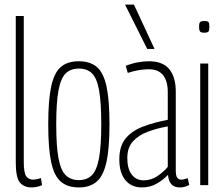

<svg xmlns="http://www.w3.org/2000/svg" viewBox="-20 -810 981 840"><path d="M84 -740V-103Q84 -53 95 -38.5Q106 -24 125 -24Q131 -24 139 -25.5Q147 -27 159 -31L164 0Q141 10 119 10Q85 10 67 -11.5Q49 -33 49 -100V-740Z M191 -266Q191 -372 204 -432Q217 -492 246 -517Q275 -542 325 -542Q374 -542 403.5 -517Q433 -492 446 -432Q459 -372 459 -266Q459 -160 445.5 -100Q432 -40 402.5 -15Q373 10 325 10Q276 10 246.5 -15Q217 -40 204 -100Q191 -160 191 -266ZM226 -266Q226 -170 236 -117Q246 -64 268 -43Q290 -22 325 -22Q360 -22 381.5 -43Q403 -64 413 -117Q423 -170 423 -266Q423 -362 413.5 -415Q404 -468 382.5 -489Q361 -510 325 -510Q289 -510 267.5 -489Q246 -468 236 -415Q226 -362 226 -266Z M502 -113Q502 -170 529 -203.5Q556 -237 604 -255.5Q652 -274 714 -286V-408Q714 -455 693.5 -481Q673 -507 630 -507Q612 -507 589 -503.5Q566 -500 539 -491L530 -522Q558 -533 584 -537.5Q610 -542 632 -542Q692 -542 720.5 -507.5Q749 -473 749 -409V-64Q749 -41 755.5 -32.5Q762 -24 773 -24Q786 -24 801 -31L808 -1Q788 10 767 10Q719 10 715 -45Q693 -22 664.5 -6Q636 10 601 10Q555 10 528.5 -22Q502 -54 502 -113ZM537 -119Q537 -71 556.5 -46Q576 -21 609 -21Q641 -21 668.5 -39.5Q696 -58 714 -80V-257Q668 -249 627.5 -234Q587 -219 562 -192Q537 -165 537 -119ZM624 -596 527 -790H566L656 -596Z M874 -667Q860 -667 855.5 -672Q851 -677 851 -693Q851 -709 855.5 -713.5Q860 -718 874 -718Q888 -718 892 -713.5Q896 -709 896 -693Q896 -677 892 -672Q888 -667 874 -667ZM856 0V-532H891V0Z"/></svg>

Font: Georama Condensed ExtraLight
Style: Regular
Weight: 200
Width: 3
Designer: Jean-Baptiste Levee
Foundry: Production Type
Version: Version 1.000